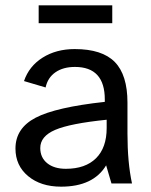

<svg xmlns="http://www.w3.org/2000/svg" viewBox="-20 -688 566 720"><path d="M125 -601V-668H401V-601ZM131 -133Q131 -97 157 -76Q183 -55 227 -55Q300 -55 340 -94.5Q380 -134 380 -208V-239Q243 -225 187 -201Q131 -177 131 -133ZM378 -68Q330 12 209 12Q133 12 85.5 -27.5Q38 -67 38 -131Q38 -207 113.5 -246.5Q189 -286 373 -306V-315Q373 -437 261 -437Q217 -437 188 -417Q159 -397 151 -360L70 -384Q89 -440 140 -472Q191 -504 260 -504Q363 -504 410.5 -455.5Q458 -407 458 -303V-187Q458 -79 475 0H398Z"/></svg>

Font: Atkinson Hyperlegible Pro
Style: Regular
Weight: 400
Designer: Elliott Scott, Megan Eiswerth, Linus Boman, Theodore Petrosky, Jacob Perez
Foundry: Braille Institute
Version: Version 1.5.1